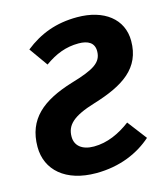

<svg xmlns="http://www.w3.org/2000/svg" viewBox="-109 -795 781 897"><g transform="rotate(-15 281.5 -346.5)"><path d="M347 -710C246 -710 166 -680 93 -622L157 -532C210 -570 261 -590 322 -590C368 -590 397 -573 397 -533C397 -477 355 -453 243 -420C97 -375 12 -307 12 -172C12 -60 99 17 246 17C363 17 454 -25 517 -81L446 -174C393 -134 333 -106 268 -106C210 -106 178 -134 178 -177C178 -233 213 -268 322 -301C469 -346 563 -406 563 -538C563 -644 477 -710 347 -710Z"/></g></svg>

Font: Fira Sans
Style: Bold Italic
Weight: 700
Italic angle: -8°
Designer: bBox Type GmbH & Carrois Corporate GbR & Edenspiekermann AG
Foundry: bBox Type GmbH & Carrois Corporate GbR & Edenspiekermann AG
Version: Version 4.301;PS 004.301;hotconv 1.0.88;makeotf.lib2.5.64775